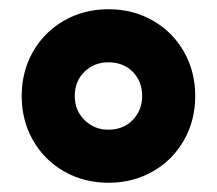

<svg xmlns="http://www.w3.org/2000/svg" viewBox="-20 -760 470 416"><path d="M27 -552Q27 -605 51.5 -648Q76 -691 119 -715.5Q162 -740 215 -740Q268 -740 311 -715.5Q354 -691 378.5 -648Q403 -605 403 -552Q403 -499 378.5 -456Q354 -413 311 -388.5Q268 -364 215 -364Q162 -364 119 -388.5Q76 -413 51.5 -456Q27 -499 27 -552ZM215 -479Q247 -479 267.5 -500Q288 -521 288 -552Q288 -584 267.5 -604.5Q247 -625 215 -625Q184 -625 163 -604.5Q142 -584 142 -552Q142 -521 163 -500Q184 -479 215 -479Z"/></svg>

Font: Enso Black
Style: Regular
Weight: 900
Designer: Coji Morishita
Foundry: UNDERFOREST DESIGN
Version: Version 1.000